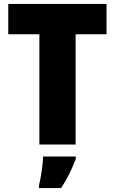

<svg xmlns="http://www.w3.org/2000/svg" viewBox="-20 -734 583 975"><path d="M364 0V-560H521V-714H22V-560H180V0ZM365 72V61H199C198 100 188 168 178 207V221H290C324 170 345 126 365 72Z"/></svg>

Font: Noto Sans Gujarati UI SemiCondensed Black
Style: Regular
Weight: 900
Width: 4
Designer: Jelle Bosma - Monotype Design Team, Universal Thirst
Foundry: Monotype Imaging Inc.
Version: Version 2.106